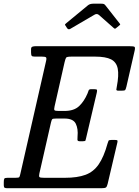

<svg xmlns="http://www.w3.org/2000/svg" viewBox="-60 -994 733 1014"><path d="M209 -346 148 -78Q144.5 -62.5 148.5 -58.8Q152.5 -55 172.5 -55H283Q349 -55 391.5 -70.8Q434 -86.5 461.2 -126Q488.5 -165.5 508 -236Q511 -246.5 513.2 -250.8Q515.5 -255 530 -255H545Q556.5 -255 559.2 -252.8Q562 -250.5 560 -242L508.5 -23Q505 -8.5 499.8 -4.2Q494.5 0 476 0H-22Q-31 0 -35.5 -2.5Q-40 -5 -40 -15V-32Q-40 -46.5 -37 -50.8Q-34 -55 -20 -55H21.5Q39 -55 41.8 -58.5Q44.5 -62 47.5 -76L183.5 -672.5Q187 -688 182.5 -691.5Q178 -695 161 -695H124Q110 -695 107 -699.5Q104 -704 104 -718V-734Q104 -745 111.2 -747.5Q118.5 -750 128 -750H623.5Q645.5 -750 650.2 -746.8Q655 -743.5 651 -726L607.5 -536Q604 -522 601 -518.5Q598 -515 580.5 -515H566Q553.5 -515 554.5 -521.8Q555.5 -528.5 557 -537Q568.5 -597 561.8 -631.5Q555 -666 526.5 -680.5Q498 -695 442.5 -695H317.5Q293 -695 289.2 -689.5Q285.5 -684 281 -665L228 -431Q224.5 -416 227.8 -412Q231 -408 250.5 -408H280.5Q331 -408 358 -433.8Q385 -459.5 402.5 -501Q406 -509.5 408 -516.2Q410 -523 422 -523H437.5Q451 -523 452.2 -519Q453.5 -515 451 -504L395 -266Q393 -256.5 391.5 -252.2Q390 -248 377.5 -248H361.5Q349 -248 349 -256Q349 -264 349.5 -273Q353.5 -314 340 -341Q326.5 -368 280.5 -368H237.5Q219 -368 215.8 -364.5Q212.5 -361 209 -346ZM294.5 -845 287 -857Q282.5 -862.5 283.2 -864.5Q284 -866.5 290.5 -872L404.5 -966Q415 -974.5 432.5 -974.5H475Q485 -974.5 489 -972.5Q493 -970.5 496.5 -966L572 -870Q575 -866.5 575 -865Q575 -863.5 570 -859.5L555.5 -847.5Q549 -842 547 -842.2Q545 -842.5 539.5 -847L462.5 -915Q451.5 -924.5 437.5 -915.5L312 -842Q302 -835.5 294.5 -845Z"/></svg>

Font: Besley* Narrow
Style: Italic
Weight: 400
Width: 4
Italic angle: -13°
Designer: Owen Earl
Foundry: indestructible type*
Version: Version 3.000; ttfautohint (v1.8.3)